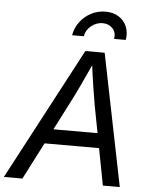

<svg xmlns="http://www.w3.org/2000/svg" viewBox="-83 -1004 832 1054"><g transform="rotate(5 333.0 -476.5)"><path d="M-21.5 0 363.8 -727.5H470.2L617.2 0H523.9L441.4 -432.6Q435.1 -468.3 425.3 -530Q415.5 -591.8 403.8 -684.1H422.4Q382.3 -595.7 353 -534.2Q323.7 -472.7 302.7 -432.6L80.6 0ZM145.5 -203.1 158.7 -284.2H530.8L517.6 -203.1ZM456.1 -952.6Q498.5 -952.6 528.8 -933.3Q559.1 -914.1 572.8 -881.1Q586.4 -848.1 579.6 -807.6H515.1Q521.5 -843.3 500.2 -865.7Q479 -888.2 445.3 -888.2Q411.6 -888.2 383.1 -865.7Q354.5 -843.3 348.1 -807.6H283.7Q290.5 -848.1 315.2 -881.1Q339.8 -914.1 376.5 -933.3Q413.1 -952.6 456.1 -952.6Z"/></g></svg>

Font: Inter 16pt
Style: Italic
Weight: 400
Italic angle: -9.3988°
Version: Version 4.001;git-66647c0bb